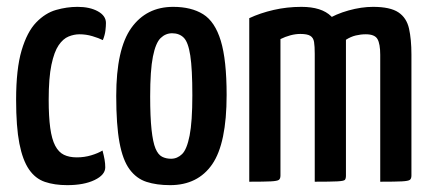

<svg xmlns="http://www.w3.org/2000/svg" viewBox="-20 -530 1258 560"><path d="M176 10Q139 10 111 0.5Q83 -9 64.5 -36Q46 -63 36.5 -111.5Q27 -160 27 -239Q27 -329 43 -383Q59 -437 85.5 -464.5Q112 -492 143.5 -501Q175 -510 206 -510Q242 -510 265.5 -497Q289 -484 289 -463Q289 -454 287.5 -441Q286 -428 280 -413Q268 -419 249.5 -424.5Q231 -430 212 -430Q196 -430 180 -423.5Q164 -417 151 -398Q138 -379 130 -341Q122 -303 122 -239Q122 -190 126.5 -157Q131 -124 141 -105Q151 -86 166.5 -78.5Q182 -71 204 -71Q226 -71 246 -77Q266 -83 279 -91Q283 -76 285 -64.5Q287 -53 287 -42Q287 -20 256 -5Q225 10 176 10Z M476 10Q437 10 407.5 0.5Q378 -9 358 -36Q338 -63 328.5 -114.5Q319 -166 319 -250Q319 -387 363 -448.5Q407 -510 485 -510Q538 -510 572.5 -488.5Q607 -467 624 -411Q641 -355 641 -253Q641 -112 599 -51Q557 10 476 10ZM479 -67Q497 -67 511 -80.5Q525 -94 533 -134.5Q541 -175 541 -252Q541 -329 535 -368Q529 -407 516 -420Q503 -433 482 -433Q463 -433 448.5 -419Q434 -405 426 -365Q418 -325 418 -249Q418 -189 422 -152Q426 -115 433.5 -97Q441 -79 452.5 -73Q464 -67 479 -67Z M707 0V-477Q739 -492 778 -501Q817 -510 859 -510Q918 -510 946 -482.5Q974 -455 981.5 -404Q989 -353 989 -282V-18Q989 -9 985 -5.5Q981 -2 961.5 -1Q942 0 898 0V-373Q898 -395 896 -407.5Q894 -420 885 -425.5Q876 -431 856 -431Q842 -431 827 -427Q812 -423 798 -416V-18Q798 -9 793.5 -5.5Q789 -2 770 -1Q751 0 707 0ZM898 0V-431Q904 -454 931.5 -471.5Q959 -489 996.5 -499.5Q1034 -510 1068 -510Q1118 -510 1142 -494Q1166 -478 1173 -446.5Q1180 -415 1180 -371V-18Q1180 -9 1175.5 -5.5Q1171 -2 1152 -1Q1133 0 1089 0V-370Q1089 -402 1081 -416Q1073 -430 1047 -430Q1032 -430 1017.5 -426.5Q1003 -423 989 -414V-18Q989 -9 986 -5.5Q983 -2 963.5 -1Q944 0 898 0Z"/></svg>

Font: Yanone Kaffeesatz ExtraLight Medium
Style: Regular
Weight: 500
Version: Version 2.003